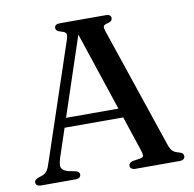

<svg xmlns="http://www.w3.org/2000/svg" viewBox="-79 -780 869 859"><g transform="rotate(-10 356.0 -350.0)"><path d="M172.5 -278.5H470.5L474 -236H168ZM220 -18Q220 -10 214.2 -5Q208.5 0 195.5 0H40.5Q27.5 0 21.5 -4.8Q15.5 -9.5 15.5 -17.5Q15.5 -24 19.2 -28Q23 -32 33.5 -36.5L53 -43Q67 -49 74.5 -59.8Q82 -70.5 90.5 -98L266.5 -623.5Q272.5 -641.5 269 -649.5Q265.5 -657.5 248 -662Q234.5 -665.5 229 -670.5Q223.5 -675.5 223.5 -682.5Q223.5 -691 229.8 -695.5Q236 -700 248.5 -700H455Q468 -700 474 -695.5Q480 -691 480 -683Q480 -675.5 474.8 -670.5Q469.5 -665.5 456.5 -662.5Q442 -659 439.5 -653Q437 -647 441.5 -632.5L627 -84Q633.5 -63 643 -53Q652.5 -43 670 -39Q684 -35 688.5 -30.2Q693 -25.5 693 -18Q693 -10 686.8 -5Q680.5 0 667.5 0H469Q456.5 0 450.2 -5Q444 -10 444 -18Q444 -25 448.5 -29.5Q453 -34 463.5 -36.5L498.5 -42Q511 -45 511.5 -53.2Q512 -61.5 506 -79.5L314.5 -654L329 -661L143.5 -103.5Q138 -85 138 -73.5Q138 -62 145.2 -54.8Q152.5 -47.5 168 -42.5L201 -36Q211 -33.5 215.5 -29.2Q220 -25 220 -18Z"/></g></svg>

Font: Fraunces Wonky
Style: Regular
Weight: 400
Version: Version 1.000;[b76b70a41]